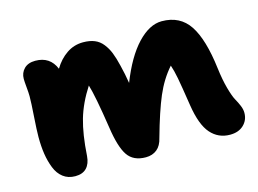

<svg xmlns="http://www.w3.org/2000/svg" viewBox="-78 -661 1084 806"><g transform="rotate(-15 464.0 -258.5)"><path d="M159.2 8.8Q128.4 8.8 106.7 -7.8Q85 -24.4 73.5 -53.7Q62 -83 56.9 -116.2Q51.8 -149.4 51.8 -189.9Q51.8 -218.8 55.9 -278.1Q60.1 -337.4 60.1 -365.2Q60.1 -379.9 57.6 -405.3Q55.2 -430.7 55.2 -441.9Q55.2 -467.8 72.5 -485.4Q89.8 -502.9 121.1 -502.9Q185.1 -502.9 209 -444.8Q231 -481.9 263.2 -503.9Q295.4 -525.9 335 -525.9Q364.3 -525.9 385 -517.3Q405.8 -508.8 420.4 -490.2Q435.1 -471.7 444.3 -448.5Q453.6 -425.3 461.9 -390.1Q471.7 -351.1 478 -311Q518.6 -415 571 -470.5Q623.5 -525.9 676.8 -525.9Q756.3 -525.9 796.9 -464.6Q837.4 -403.3 853 -274.9Q859.4 -222.7 870.1 -184.1Q880.9 -145.5 890.1 -129.2Q899.4 -112.8 906.2 -96.4Q913.1 -80.1 913.1 -64.9Q913.1 -33.2 891.1 -12.2Q869.1 8.8 832 8.8Q781.2 8.8 748 -28.8Q714.8 -66.4 701.2 -153.8Q687.5 -242.7 680.9 -277.3Q674.3 -312 666 -335.9Q625 -289.6 598.1 -226.6Q571.3 -163.6 541 -55.2Q533.7 -22.9 514.2 -7.1Q494.6 8.8 465.8 8.8Q411.6 8.8 386.7 -28.1Q361.8 -64.9 349.1 -151.9Q327.1 -296.4 312 -344.2Q270.5 -280.3 252.2 -217Q233.9 -153.8 228 -60.1Q225.6 -27.3 208.5 -9.3Q191.4 8.8 159.2 8.8Z"/></g></svg>

Font: Shantell Sans Normal
Style: Regular
Weight: 800
Designer: Stephen Nixon, Anya Danilova, Shantell Martin
Foundry: Arrow Type
Version: Version 1.006;[559af2be0]